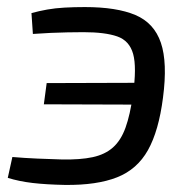

<svg xmlns="http://www.w3.org/2000/svg" viewBox="-20 -513 544 543"><path d="M220 -493Q310 -493 363 -470.5Q416 -448 435 -392Q454 -336 441 -237Q429 -143 398.5 -88.5Q368 -34 311 -11.5Q254 11 164 10Q111 9 72.5 4.5Q34 0 2 -10L15 -69Q50 -66 85.5 -64.5Q121 -63 155 -62Q207 -61 242 -68.5Q277 -76 299.5 -96Q322 -116 335 -152Q348 -188 356 -245Q367 -323 356.5 -360.5Q346 -398 311.5 -410Q277 -422 216 -422Q194 -422 171 -421.5Q148 -421 124 -420Q100 -419 73 -417L69 -476Q91 -482 113.5 -486Q136 -490 162.5 -491.5Q189 -493 220 -493ZM421 -279 412 -217 104 -218 112 -278Z"/></svg>

Font: Exo 2
Style: Italic
Weight: 400
Italic angle: -8°
Designer: Natanael Gama
Foundry: Natanael Gama
Version: Version 2.010